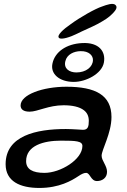

<svg xmlns="http://www.w3.org/2000/svg" viewBox="-20 -899 642 974"><path d="M279.5 -706.5C291 -696 337.5 -711 371 -728C398 -742 446.5 -762 473.5 -776.5C508.5 -795.5 532 -809.5 553.5 -832.5C567.5 -847.5 578 -862.5 565.5 -874C553 -886 520.5 -874.5 499 -866.5C462.5 -855 383.5 -809.5 339.5 -777C301 -750.5 266 -719 279.5 -706.5ZM354.5 -483.5C416 -483.5 496.5 -524.5 507 -581.5C517.5 -638 482 -685 397 -680.5C315.5 -676.5 259 -635 246.5 -578.5C233.5 -524.5 281 -483.5 354.5 -483.5ZM367.5 -531.5C333 -531.5 302 -550 311.5 -588.5C319.5 -623.5 355.5 -639 388.5 -639.5C432 -640.5 452.5 -616.5 451.5 -593.5C450.5 -559.5 416.5 -531.5 367.5 -531.5ZM180 54.5C280.5 54.5 344 17 377 -5C396 -18 407.5 -22 417 -22C437.5 -22 440 19.5 472 19.5C498 19.5 523 4 523 -27.5C523 -58.5 495.5 -83.5 495.5 -109C495.5 -139 545.5 -223 545.5 -305.5C545.5 -416.5 464.5 -459 317 -459C197 -459 84.5 -419 84.5 -364C84.5 -344 99.5 -332.5 130.5 -332.5C171 -332.5 225.5 -365 302.5 -365C346 -365 383 -357.5 406 -339.5C421.5 -327.5 430.5 -310 430.5 -286C430.5 -257 426 -240.5 401 -240.5C394 -240.5 346 -244.5 314 -244.5C164.5 -244.5 8.5 -211 8.5 -66C8.5 21 81.5 54.5 180 54.5ZM205.5 -22C144.5 -22 112.5 -41 112.5 -81.5C112.5 -160.5 201 -185.5 289.5 -185.5C365.5 -185.5 398 -183.5 398 -158.5C398 -89.5 287 -22 205.5 -22Z"/></svg>

Font: Gluten
Style: Italic
Weight: 400
Italic angle: -13°
Designer: Tyler Finck
Foundry: Etcetera Type Company
Version: Version 0.920